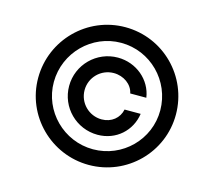

<svg xmlns="http://www.w3.org/2000/svg" viewBox="-106 -869 1127 1010"><g transform="rotate(15 457.5 -364.0)"><path d="M250.7 -363.6C250.7 -247.5 344.8 -153.8 460.9 -153.8C561.4 -153.8 638.8 -224.4 652.3 -318.9H564.6C555 -271.3 514.6 -237.6 460.9 -237.6C391.3 -237.6 334.9 -294 334.9 -363.6C334.9 -433.2 391.3 -489.7 460.9 -489.7C514.6 -489.7 562.1 -456 571.4 -408.4H659.1C645.6 -502.8 561.4 -573.9 460.9 -573.9C344.8 -573.9 250.7 -479.8 250.7 -363.6ZM82.4 -363.6C81.7 -156.6 251.1 11.4 457.4 11.4C665.1 11.4 833.1 -156.6 832.4 -363.6C831.7 -570.7 665.1 -738.6 457.4 -738.6C251.1 -738.6 83.1 -570.7 82.4 -363.6ZM167.6 -363.3C168.3 -523.1 298.3 -653.4 457.4 -653.4C617.2 -653.4 746.4 -523.8 747.2 -363.3C747.9 -203.8 617.9 -73.9 457.4 -73.9C297.6 -73.9 166.9 -204.5 167.6 -363.3Z"/></g></svg>

Font: Margiela Sans Text
Style: Regular
Weight: 400
Designer: Stefan Endress, Andreas Faust
Version: Version 1.100;FEAKit 1.0